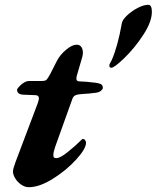

<svg xmlns="http://www.w3.org/2000/svg" viewBox="-20 -765 652 799"><path d="M34 -51Q34 -62 44 -89L138 -338Q142 -352 142 -355Q142 -369 127 -369L77 -371Q51 -372 51 -392Q51 -395 59 -404Q67 -413 78.5 -420.5Q90 -428 102 -428H153Q168 -428 173 -432.5Q178 -437 188 -455L217 -512Q230 -537 255 -558Q280 -579 299 -579Q312 -579 318.5 -569.5Q325 -560 325 -546Q325 -540 323 -530L300 -451Q298 -445 298 -437Q298 -431 302 -428.5Q306 -426 315 -426Q333 -426 375 -421Q397 -418 402.5 -413Q408 -408 408 -399Q408 -394 400.5 -387.5Q393 -381 379 -379Q349 -375 325 -374Q305 -373 295 -369Q285 -365 281 -353L210 -155Q202 -132 202 -120Q202 -111 205.5 -109Q209 -107 215 -107Q230 -107 261.5 -132Q293 -157 320 -184Q323 -187 324 -187Q330 -187 334 -182Q338 -177 338 -171Q338 -146 297 -101Q256 -56 200 -21Q144 14 100 14Q84 14 68.5 3.5Q53 -7 43.5 -22.5Q34 -38 34 -51ZM435 -493Q435 -497 439 -504Q443 -511 445 -515Q470 -572 487 -668Q489 -682 508.5 -700.5Q528 -719 553 -732Q578 -745 597 -745Q612 -745 612 -716Q612 -675 577 -621Q542 -567 499 -525Q456 -483 443 -483Q435 -483 435 -493Z"/></svg>

Font: EB Garamond ExtraBold
Style: Italic
Weight: 800
Italic angle: -17.2°
Designer: Georg Duffner and Octavio Pardo
Foundry: Georg Duffner
Version: Version 1.000